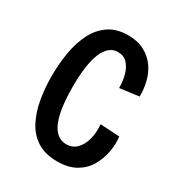

<svg xmlns="http://www.w3.org/2000/svg" viewBox="-139 -631 677 733"><g transform="rotate(30 199.5 -264.5)"><path d="M219 12Q166 12 131 -10.5Q96 -33 76 -71.5Q56 -110 47.5 -159Q39 -208 39 -260Q39 -316 48 -366.5Q57 -417 77 -456Q97 -495 131 -518Q165 -541 215 -541Q257 -541 287 -525Q317 -509 335.5 -483Q354 -457 362 -424.5Q370 -392 369 -360L285 -349Q285 -380 277.5 -406.5Q270 -433 254.5 -449.5Q239 -466 213 -466Q192 -466 176 -452.5Q160 -439 149.5 -413Q139 -387 134 -349.5Q129 -312 129 -265Q129 -201 138 -155.5Q147 -110 167 -86Q187 -62 217 -62Q244 -62 262 -80Q280 -98 288 -128Q296 -158 293 -194L378 -189Q382 -156 375.5 -121.5Q369 -87 351.5 -56.5Q334 -26 301.5 -7Q269 12 219 12Z"/></g></svg>

Font: Bricolage Grotesque Condensed
Style: Regular
Weight: 400
Width: 3
Designer: Mathieu Triay
Foundry: Atelier Triay
Version: Version 1.000;gftools[0.9.30]